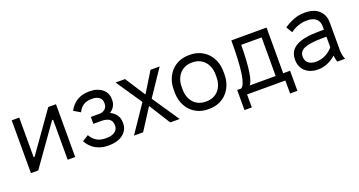

<svg xmlns="http://www.w3.org/2000/svg" viewBox="-40 -1089 3322 1777"><g transform="rotate(-20 1621.0 -200.5)"><path d="M85 0H157L437 -394H447V0H521V-520H445L169 -131H159V-520H85Z M843 6H853Q896 6 931.5 -4.5Q967 -15 992 -34.5Q1017 -54 1031 -80.5Q1045 -107 1045 -140V-152Q1045 -192 1024 -222.5Q1003 -253 964 -273Q993 -293 1008 -319Q1023 -345 1023 -377V-390Q1023 -420 1010.5 -445Q998 -470 976 -488Q954 -506 923.5 -516Q893 -526 856 -526H846Q779 -526 728.5 -495.5Q678 -465 649 -408L714 -370Q732 -410 764.5 -431.5Q797 -453 846 -453H854Q896 -453 921 -433Q946 -413 946 -381V-371Q946 -339 924 -319Q902 -299 866 -299H784V-231H864Q915 -231 941 -211Q967 -191 967 -152V-144Q967 -109 937 -87.5Q907 -66 856 -66H846Q792 -66 757.5 -88Q723 -110 700 -150L639 -112Q672 -52 726 -23Q780 6 843 6Z M1100 0H1190L1323 -207H1327L1457 0H1550L1372 -263V-267L1542 -520H1452L1332 -324H1328L1201 -520H1108L1279 -268V-264Z M1831 6H1841Q1894 6 1938 -12.5Q1982 -31 2014 -65Q2046 -99 2063.5 -145.5Q2081 -192 2081 -247V-273Q2081 -329 2063.5 -375Q2046 -421 2014 -455Q1982 -489 1938 -507.5Q1894 -526 1841 -526H1831Q1778 -526 1734 -507.5Q1690 -489 1658 -455Q1626 -421 1608.5 -375Q1591 -329 1591 -273V-247Q1591 -192 1608.5 -145.5Q1626 -99 1658 -65Q1690 -31 1734 -12.5Q1778 6 1831 6ZM1832 -68Q1795 -68 1765 -81Q1735 -94 1713.5 -118Q1692 -142 1680.5 -175Q1669 -208 1669 -247V-273Q1669 -313 1681 -346Q1693 -379 1714.5 -402.5Q1736 -426 1766 -439Q1796 -452 1832 -452H1840Q1876 -452 1906 -439Q1936 -426 1957.5 -402.5Q1979 -379 1991 -346Q2003 -313 2003 -273V-247Q2003 -208 1991.5 -175Q1980 -142 1958.5 -118Q1937 -94 1907 -81Q1877 -68 1840 -68Z M2142 128H2214V0H2591V128H2663V-70H2595V-520H2248Q2248 -308 2231.5 -198Q2215 -88 2181 -70H2142ZM2263 -70Q2287 -87 2302.5 -179Q2318 -271 2320 -450H2521V-70Z M2912 8Q2960 8 3004.5 -10.5Q3049 -29 3089 -64Q3091 -47 3094.5 -29Q3098 -11 3103 0H3179Q3172 -17 3166.5 -40.5Q3161 -64 3161 -85V-362Q3161 -439 3112 -484Q3063 -529 2975 -529H2969Q2914 -529 2864.5 -510Q2815 -491 2767 -459L2804 -398Q2837 -424 2879.5 -439Q2922 -454 2964 -454H2970Q3026 -454 3056.5 -428Q3087 -402 3087 -356V-320H3039Q2888 -320 2814.5 -279Q2741 -238 2741 -153V-146Q2741 -111 2753.5 -82.5Q2766 -54 2788.5 -34Q2811 -14 2842.5 -3Q2874 8 2912 8ZM2916 -66Q2894 -66 2875.5 -72Q2857 -78 2844 -88.5Q2831 -99 2824 -114.5Q2817 -130 2817 -149V-154Q2817 -206 2872.5 -228.5Q2928 -251 3054 -251H3087V-147Q3056 -110 3012.5 -88Q2969 -66 2916 -66Z"/></g></svg>

Font: Fixel Variable
Style: Regular
Weight: 100
Width: 3
Designer: AlfaBravo + MacPaw
Foundry: Kyrylo Tkachov, Marchela Mozhyna, Serhii Makarenko, Maria Weinstein, Zakhar Kryvoshyya
Version: Version 1.211